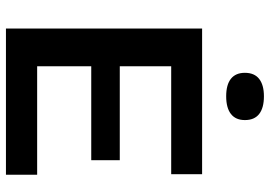

<svg xmlns="http://www.w3.org/2000/svg" viewBox="-151 -757 908 646"><g transform="rotate(90 303.0 -434.0)"><path d="M76 0V-660H203V0ZM158 0V-105H568V0ZM158 -287V-383H519V-287ZM158 -556V-660H566V-556ZM304 -741Q265 -741 245 -757Q225 -773 225 -804Q225 -836 245.5 -852Q266 -868 304 -868Q343 -868 363.5 -852Q384 -836 384 -804Q384 -773 363.5 -757Q343 -741 304 -741Z"/></g></svg>

Font: Bricolage Grotesque 18pt SemiBold
Style: Regular
Weight: 600
Version: Version 1.001;gftools[0.9.33.dev8+g029e19f]